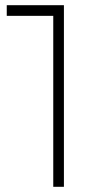

<svg xmlns="http://www.w3.org/2000/svg" viewBox="-20 -719 394 739"><path d="M6 -699H226V0H185V-658H6Z"/></svg>

Font: Montserrat arm2 ExtraLight
Style: Regular
Weight: 275
Designer: Julieta Ulanovsky
Foundry: Julieta Ulanovsky
Version: Version 6.000